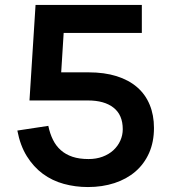

<svg xmlns="http://www.w3.org/2000/svg" viewBox="-20 -740 692 775"><path d="M601.5 -223.5Q601.5 -167 581.8 -122.5Q562 -78 526.5 -47.5Q491 -17 442 -1Q393 15 335 15Q284 15 237.5 2.2Q191 -10.5 153.2 -38.2Q115.5 -66 88.5 -109.2Q61.5 -152.5 50 -213L175 -232Q181.5 -200.5 193.8 -175.8Q206 -151 225.5 -133.8Q245 -116.5 272.5 -107.2Q300 -98 337.5 -98Q368.5 -98 394 -107.5Q419.5 -117 437.5 -133.5Q455.5 -150 465.5 -172Q475.5 -194 475.5 -218.5Q475.5 -276 438.5 -305.2Q401.5 -334.5 335 -334.5H99L123.5 -720H552.5V-607H237L227 -448H337.5Q401.5 -448 450.8 -432.5Q500 -417 533.5 -388Q567 -359 584.2 -317.2Q601.5 -275.5 601.5 -223.5Z"/></svg>

Font: Vela Sans Bd
Style: Bold
Weight: 700
Designer: Principal design: Mikhail Sharanda - project Manrope.
Design modification: Ravid Balaliev
Foundry: Mikhail Sharanda
Version: Version 1.001